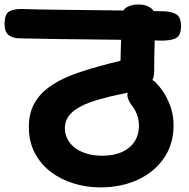

<svg xmlns="http://www.w3.org/2000/svg" viewBox="-92 -815 832 846"><path d="M613.8 -636.1Q551.8 -638.3 474.4 -639.3Q397 -640.3 313.4 -641.2Q229.8 -642.1 148.3 -643.1Q66.8 -644.1 -3.4 -646.1Q-37.2 -646.1 -55.1 -661.4Q-73 -676.8 -72 -715.1Q-70.2 -754.2 -51.2 -764.8Q-32.1 -775.4 0.9 -775.4Q70.9 -773.2 152 -772.2Q233.1 -771.2 317.2 -770.3Q401.3 -769.4 480.5 -768.4Q559.7 -767.4 626 -765.4Q664.7 -764.4 685.1 -751.8Q705.6 -739.1 705.6 -700Q705.6 -657.1 681.7 -646.1Q657.8 -635.1 613.8 -636.1ZM356 -379.9Q295.7 -363.9 260.1 -344.1Q224.4 -324.3 209.1 -301.2Q193.7 -278.1 193.7 -251.3Q193.7 -225.1 205.3 -202.3Q217 -179.6 238.4 -163.4Q259.9 -147.2 290.1 -138.1Q320.3 -128.9 358.2 -128.9Q408.7 -128.9 444.8 -144.8Q481 -160.8 500.6 -190.7Q520.2 -220.7 520.2 -261.8Q520.2 -280.9 515.6 -297.5Q510.9 -314.1 503.2 -328.9Q495.6 -343.7 485.2 -355.3Q478.7 -365 474 -375.5Q469.3 -386 469.3 -395.6Q469.3 -425.6 492.8 -446.9Q516.2 -468.2 546.2 -468.2Q562 -468.2 574.4 -464.1Q586.9 -459.9 596.8 -448.4Q617.6 -427.1 634.7 -398.4Q651.9 -369.7 662.3 -335.7Q672.7 -301.7 672.7 -261.8Q672.7 -180.3 630.6 -118.7Q588.4 -57 515.6 -23.2Q442.7 10.7 349.6 10.7Q288.6 10.7 231.8 -7Q175 -24.7 130.9 -58.3Q86.9 -92 61 -141.6Q35.1 -191.1 35.1 -254.9Q35.1 -314.7 58.2 -357.2Q81.2 -399.7 122.3 -429.8Q163.3 -460 218.2 -481.7Q273.1 -503.3 337.8 -520.9Q364.4 -528.3 389 -534.9Q413.6 -541.6 438.9 -547.4L444.2 -740.6Q445.2 -770.8 466.6 -783.1Q487.9 -795.3 517.9 -795.3Q551.9 -795.3 573 -779.4Q594.1 -763.4 592.3 -733.8Q591.1 -693 589.9 -648.9Q588.7 -604.9 587.9 -565.2Q587.2 -525.4 587.2 -496.9Q587.2 -469.2 571.1 -448.9Q555 -428.7 516.1 -418Q476.9 -407.3 433.8 -398.7Q390.8 -390.1 356 -379.9Z"/></svg>

Font: Playpen Sans Deva
Style: Regular
Weight: 400
Designer: Pooja Saxena, Gunjan Panchal, Laura Meseguer, Veronika Burian, José Scaglione
Foundry: TypeTogether
Version: Version 2.000